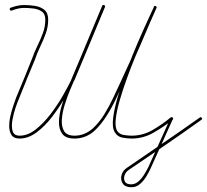

<svg xmlns="http://www.w3.org/2000/svg" viewBox="-20 -572 863 801"><path d="M29 -528Q23 -526 21 -532Q19 -538 25 -540Q39 -545 52.5 -548Q66 -551 81 -551Q102 -551 125.5 -547.5Q149 -544 165 -531Q181 -518 181 -490Q181 -460 171 -432.5Q161 -405 148 -378Q135 -351 126 -324Q126 -324 126 -324Q126 -324 126 -324Q109 -283 92 -242Q75 -201 59 -160Q59 -160 59 -160Q59 -160 59 -160Q59 -160 59 -160Q59 -160 59 -160Q54 -149 45.5 -124.5Q37 -100 32 -72.5Q27 -45 32.5 -25.5Q38 -6 62 -6Q96 -6 129 -32Q162 -58 191 -96Q220 -134 242.5 -173.5Q265 -213 278 -240Q278 -240 278 -239Q277 -239 277 -239Q310 -316 342 -393Q374 -470 406 -547Q406 -547 406 -547Q406 -547 406 -547Q409 -553 414 -551Q420 -548 418 -543Q385 -466 353 -389Q321 -312 289 -235Q289 -235 288 -235Q288 -234 288 -234Q275 -206 251.5 -165.5Q228 -125 198 -85.5Q168 -46 133 -20Q98 6 62 6Q38 6 28.5 -8Q19 -22 18.5 -43.5Q18 -65 23.5 -88.5Q29 -112 36 -132.5Q43 -153 47 -164Q47 -164 47 -164Q47 -164 47 -164Q47 -164 47 -164Q64 -205 81 -246Q98 -287 114 -328Q114 -328 114 -328Q114 -328 114 -328Q123 -354 136 -380.5Q149 -407 159 -434Q169 -461 169 -490Q169 -514 154.5 -524Q140 -534 119.5 -536.5Q99 -539 81 -539Q67 -539 54.5 -536Q42 -533 29 -528Q29 -528 29 -528Q29 -528 29 -528ZM406 -547Q409 -553 414 -551Q420 -548 418 -543Q386 -466 354 -389Q322 -312 290 -236Q290 -236 289 -236Q289 -236 289 -236Q283 -222 271.5 -194.5Q260 -167 250 -135Q240 -103 238 -73.5Q236 -44 247.5 -25Q259 -6 291 -6Q333 -6 367 -36Q394 -61 415 -95Q436 -129 453 -165.5Q470 -202 485 -234Q521 -311 554.5 -388.5Q588 -466 622 -543Q624 -549 629 -546Q635 -544 632 -539Q599 -461 565.5 -383.5Q532 -306 496 -229Q481 -196 463.5 -159Q446 -122 424 -87.5Q402 -53 375 -27Q338 6 291 6Q254 6 239.5 -14Q225 -34 226 -65Q227 -96 237 -130Q247 -164 259 -194Q271 -224 279 -240Q279 -241 279 -240Q278 -240 278 -240Q310 -317 342 -394Q374 -471 406 -547Q406 -547 406 -547Q406 -547 406 -547ZM621 -543Q624 -549 629 -547Q635 -544 633 -539Q625 -521 617 -503Q609 -485 601 -467Q595 -452 580 -418.5Q565 -385 546.5 -340.5Q528 -296 510.5 -248Q493 -200 480 -155.5Q467 -111 463 -76.5Q459 -42 469 -26Q478 -12 496 -9Q514 -6 529 -6Q529 -6 529 -6Q529 -6 529 -6Q576 -6 616.5 -29.5Q657 -53 692 -82Q692 -82 692 -82Q692 -82 692 -82Q697 -85 701 -81Q704 -76 700 -72Q663 -43 620.5 -18.5Q578 6 529 6Q529 6 529 6Q529 6 529 6Q510 6 490 2Q470 -2 459 -20Q447 -39 452 -80Q457 -121 473 -174Q489 -227 510.5 -284Q532 -341 554.5 -393.5Q577 -446 595.5 -485.5Q614 -525 622 -543Q621 -543 621 -543ZM691 -79Q693 -85 698 -82Q704 -80 701 -75Q678 -24 655 27Q632 78 609 129Q609 129 609 129Q609 129 609 129Q609 129 609 129Q609 129 609 129Q602 145 590.5 164Q579 183 563 196.5Q547 210 527 209Q527 209 527 209Q527 209 527 209Q502 209 492 193.5Q482 178 487 158.5Q492 139 511 127Q511 127 511 127Q511 127 511 127Q511 127 511 127Q511 127 511 127Q587 75 663 23Q739 -29 814 -82Q814 -82 814 -82Q814 -82 814 -82Q818 -85 822 -80Q825 -76 820 -72Q746 -19 670 33Q594 85 517 137Q517 137 517 137Q517 137 517 137Q517 137 517 137Q517 137 517 137Q504 146 499.5 160Q495 174 501 185.5Q507 197 527 197Q527 197 527 197Q527 197 527 197Q544 197 558 184.5Q572 172 582.5 154.5Q593 137 599 125Q599 125 599 125Q599 125 599 125Q599 125 599 125Q599 125 599 125Q622 74 645 23Q668 -28 691 -79Q691 -79 691 -79Q691 -79 691 -79Z"/></svg>

Font: FRB American Cursive Guidelines Arrows Thin
Style: Italic
Weight: 100
Italic angle: -25°
Version: Version 2.0;Modular Font Editor K font №1